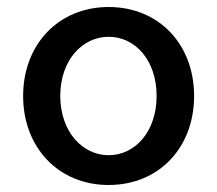

<svg xmlns="http://www.w3.org/2000/svg" viewBox="-20 -518 620 548"><path d="M290 10C434 10 534 -97 534 -244C534 -391 434 -498 290 -498C147 -498 46 -391 46 -244C46 -97 147 10 290 10ZM290 -75C215 -75 152 -143 152 -244C152 -346 215 -413 290 -413C366 -413 427 -346 427 -244C427 -143 366 -75 290 -75Z"/></svg>

Font: SN Pro Medium
Style: Regular
Weight: 500
Designer: Tobias Whetton
Foundry: Supernotes
Version: Version 1.003;Glyphs 3.3 (3324)